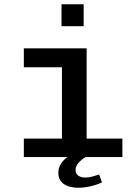

<svg xmlns="http://www.w3.org/2000/svg" viewBox="-20 -738 640 902"><path d="M271 0V-422H92V-511H387V0ZM92 0V-87H555V0ZM269 -615V-718H373V-615ZM349 144Q321 144 299.5 136.5Q278 129 266 113.5Q254 98 254 74Q254 49 267.5 29.5Q281 10 297 0H382Q363 11 349 27Q335 43 335 60Q335 78 347.5 87Q360 96 379 96Q397 96 413.5 91.5Q430 87 446 82L459 119Q433 131 403.5 137.5Q374 144 349 144Z"/></svg>

Font: Chivo Mono Medium
Style: Regular
Weight: 500
Monospace: yes
Designer: Hector Gatti
Foundry: Omnibus-Type
Version: Version 1.008